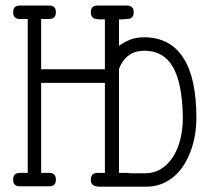

<svg xmlns="http://www.w3.org/2000/svg" viewBox="-20 -685 764 706"><path d="M347.2 -613.8H365.7V-430.2H131.3V-615.2H161.1C177.4 -615.2 185.5 -623.5 185.5 -640.1C185.5 -656.4 177.4 -664.6 161.1 -664.6H52.7C36.5 -664.6 28.3 -656.4 28.3 -640.1C28.3 -623.5 36.5 -615.2 52.7 -615.2H82V-49.3H52.7C36.5 -49.3 28.3 -41 28.3 -24.4C28.3 -8.1 36.5 0 52.7 0H161.1C177.4 0 185.5 -8.1 185.5 -24.4C185.5 -41 177.4 -49.3 161.1 -49.3H131.3V-380.4H365.7V-49.3H338.9C322.3 -49.3 314 -41 314 -24.4C314 -14.6 316.8 -7.9 322.5 -4.2C328.2 -0.4 336.8 1.5 348.1 1.5H517.1C538.2 1.5 557.5 -2 575 -9C592.4 -16 607.9 -25.6 621.6 -37.6C635.3 -49.6 647.1 -63.8 657.2 -80.1C667.3 -96.4 675.7 -113.9 682.4 -132.6C689 -151.3 694 -170.8 697.3 -191.2C700.5 -211.5 702.1 -231.8 702.1 -252C702.1 -350.6 685.8 -424.6 653.1 -473.9C620.4 -523.2 572.8 -547.9 510.3 -547.9C491.7 -547.9 475.1 -545.2 460.4 -539.8C445.8 -534.4 431.5 -526.5 417.5 -516.1V-613.8H430.7C434.2 -613.8 437.8 -614.3 441.4 -615.2H446.8C463.4 -615.2 471.7 -623.5 471.7 -640.1C471.7 -656.4 463.4 -664.6 446.8 -664.6H338.9C322.3 -664.6 314 -656.4 314 -640.1C314 -630 316.7 -623.1 322.3 -619.4C327.8 -615.6 336.1 -613.8 347.2 -613.8ZM456.1 -483.4C471 -493.5 489.3 -498.5 510.7 -498.5C557.9 -498.5 592.9 -478.7 615.7 -439C638.5 -399.3 650.7 -338.7 652.3 -257.3V-252C652.3 -223.3 649.2 -196.6 642.8 -171.9C636.5 -147.1 627.4 -125.7 615.7 -107.4C604 -89.2 589.7 -74.8 572.8 -64.2C555.8 -53.6 536.9 -48.2 516.1 -47.9H457.5C453.9 -48.8 450.4 -49.3 446.8 -49.3H417.5V-431.6C426.3 -454.4 439.1 -471.7 456.1 -483.4Z"/></svg>

Font: Nathan
Style: Regular
Weight: 400
Designer: Peter Wiegel
Foundry: Peter Wiegel
Version: Version 1.001 2009